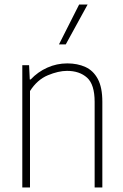

<svg xmlns="http://www.w3.org/2000/svg" viewBox="-20 -828 544 848"><path d="M78.5 0V-540H108.5L111.5 -477H115.5Q147 -510.5 188.8 -529.2Q230.5 -548 277.5 -548Q322 -548 357 -532.2Q392 -516.5 412 -479.2Q432 -442 432 -378.5V0H398V-378Q398 -455 364.5 -485Q331 -515 276 -515Q238 -515 191.2 -495.5Q144.5 -476 112.5 -426V0ZM240.5 -632 329.5 -808H367L270.5 -632Z"/></svg>

Font: Encode Sans SmCnd Th
Style: Regular
Weight: 100
Width: 4
Designer: Multiple Designers
Foundry: Impallari Type
Version: Version 3.002; ttfautohint (v1.8.3) -l 8 -r 50 -G 200 -x 14 